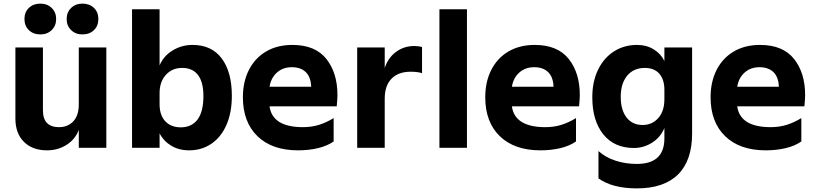

<svg xmlns="http://www.w3.org/2000/svg" viewBox="-20 -816 4503 1060"><path d="M567 0H415V-99Q395 -46 347 -16Q299 14 240 14Q159 14 112 -33Q65 -80 65 -162V-554H217V-207Q217 -160 239.5 -137Q262 -114 305 -114Q355 -114 385 -146.5Q415 -179 415 -240V-554H567ZM115 -711Q115 -749 139.5 -772.5Q164 -796 203 -796Q241 -796 265.5 -772Q290 -748 290 -711Q290 -674 265.5 -650Q241 -626 203 -626Q164 -626 139.5 -649.5Q115 -673 115 -711ZM435 -796Q474 -796 498.5 -772.5Q523 -749 523 -711Q523 -673 498.5 -649.5Q474 -626 435 -626Q397 -626 372.5 -650Q348 -674 348 -711Q348 -748 372.5 -772Q397 -796 435 -796Z M861 -80V0H709V-765H861V-455Q883 -507 933 -537.5Q983 -568 1043 -568Q1148 -568 1204 -493.5Q1260 -419 1260 -287Q1260 -194 1230 -126Q1200 -58 1146.5 -22Q1093 14 1024 14Q968 14 925.5 -11.5Q883 -37 861 -80ZM978 -113Q1038 -113 1070.5 -156Q1103 -199 1103 -286Q1103 -363 1073 -402Q1043 -441 986 -441Q930 -441 895.5 -402.5Q861 -364 861 -302V-241Q861 -180 892.5 -146.5Q924 -113 978 -113Z M1321 -279Q1321 -365 1354.5 -430.5Q1388 -496 1449.5 -532Q1511 -568 1594 -568Q1720 -568 1781.5 -491Q1843 -414 1843 -291Q1843 -271 1839 -229H1468Q1484 -114 1653 -114Q1700 -114 1740.5 -126.5Q1781 -139 1822 -164V-35Q1786 -10 1735 2Q1684 14 1626 14Q1482 14 1401.5 -64Q1321 -142 1321 -279ZM1698 -337Q1696 -391 1668 -418Q1640 -445 1591 -445Q1542 -445 1509 -415.5Q1476 -386 1468 -337Z M1952 -554H2104V-440Q2121 -495 2165 -528.5Q2209 -562 2268 -562Q2292 -562 2310 -556V-412Q2286 -420 2247 -420Q2179 -420 2141.5 -381.5Q2104 -343 2104 -271V0H1952Z M2406 -765H2558V0H2406Z M2659 -279Q2659 -365 2692.5 -430.5Q2726 -496 2787.5 -532Q2849 -568 2932 -568Q3058 -568 3119.5 -491Q3181 -414 3181 -291Q3181 -271 3177 -229H2806Q2822 -114 2991 -114Q3038 -114 3078.5 -126.5Q3119 -139 3160 -164V-35Q3124 -10 3073 2Q3022 14 2964 14Q2820 14 2739.5 -64Q2659 -142 2659 -279ZM3036 -337Q3034 -391 3006 -418Q2978 -445 2929 -445Q2880 -445 2847 -415.5Q2814 -386 2806 -337Z M3284 169V18Q3323 53 3378 71Q3433 89 3496 89Q3648 89 3648 -52V-109Q3626 -57 3579.5 -28Q3533 1 3480 1Q3371 1 3310.5 -74.5Q3250 -150 3250 -279Q3250 -366 3282 -431.5Q3314 -497 3370 -532.5Q3426 -568 3497 -568Q3549 -568 3589 -543.5Q3629 -519 3648 -479V-554H3801V-79Q3801 70 3723.5 147Q3646 224 3496 224Q3361 224 3284 169ZM3528 -126Q3580 -126 3614 -164Q3648 -202 3648 -268V-320Q3648 -377 3620 -409Q3592 -441 3540 -441Q3478 -441 3442.5 -398Q3407 -355 3407 -282Q3407 -209 3439 -167.5Q3471 -126 3528 -126Z M3903 -279Q3903 -365 3936.5 -430.5Q3970 -496 4031.5 -532Q4093 -568 4176 -568Q4302 -568 4363.5 -491Q4425 -414 4425 -291Q4425 -271 4421 -229H4050Q4066 -114 4235 -114Q4282 -114 4322.5 -126.5Q4363 -139 4404 -164V-35Q4368 -10 4317 2Q4266 14 4208 14Q4064 14 3983.5 -64Q3903 -142 3903 -279ZM4280 -337Q4278 -391 4250 -418Q4222 -445 4173 -445Q4124 -445 4091 -415.5Q4058 -386 4050 -337Z"/></svg>

Font: Application
Style: Bold
Weight: 700
Designer: Wei Huang
Foundry: Wei Huang
Version: Version 0.012